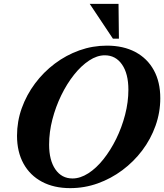

<svg xmlns="http://www.w3.org/2000/svg" viewBox="-20 -960 849 993"><path d="M343 13Q259 13 197 -20Q135 -53 101.5 -114Q68 -175 68 -258Q68 -332 92.5 -400.5Q117 -469 161 -528Q205 -587 263.5 -631Q322 -675 390.5 -699.5Q459 -724 533 -724Q618 -724 680 -691Q742 -658 775.5 -597Q809 -536 809 -452Q809 -379 784.5 -310Q760 -241 716 -182.5Q672 -124 613 -80Q554 -36 485.5 -11.5Q417 13 343 13ZM355 -37Q395 -37 436.5 -63.5Q478 -90 515 -136.5Q552 -183 581 -242Q610 -301 627 -366.5Q644 -432 644 -496Q644 -579 611 -626.5Q578 -674 522 -674Q482 -674 441 -647Q400 -620 363 -573.5Q326 -527 297 -467.5Q268 -408 251 -342.5Q234 -277 234 -212Q234 -131 266.5 -84Q299 -37 355 -37ZM595 -760H564L444 -940H593Z"/></svg>

Font: Baskervville
Style: Bold Italic
Weight: 700
Italic angle: -18°
Version: Version 1.100